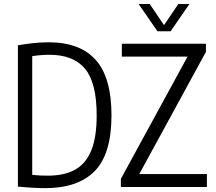

<svg xmlns="http://www.w3.org/2000/svg" viewBox="-20 -966 1114 992"><path d="M214 6Q151 6 72.5 -2V-732Q109.5 -738.5 150 -743Q190.5 -747.5 231.5 -747.5Q393.5 -747.5 474.8 -656.2Q556 -565 556 -370Q556 -170.5 469.5 -82.2Q383 6 214 6ZM228 -58.5Q311.5 -58.5 367.2 -89Q423 -119.5 451.2 -187.8Q479.5 -256 479.5 -370Q479.5 -538 419.5 -610.5Q359.5 -683 235.5 -683Q193.5 -683 146.5 -676V-62.5Q169 -60 188.8 -59.2Q208.5 -58.5 228 -58.5ZM604.5 0V-42L949 -673.5H609.5V-740H1044V-698L699.5 -66.5H1049V0ZM793.5 -804.5 696 -945.5H753.5L827.5 -836L901.5 -945.5H959L861.5 -804.5Z"/></svg>

Font: Encode Sans Condensed
Style: Regular
Weight: 400
Width: 3
Designer: Multiple Designers
Foundry: Impallari Type
Version: Version 3.000; ttfautohint (v1.8.3) -l 8 -r 50 -G 200 -x 14 